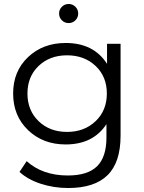

<svg xmlns="http://www.w3.org/2000/svg" viewBox="-20 -746 726 965"><path d="M323 199Q250 199 184.5 177.5Q119 156 78 118L114 64Q194 136 321 136Q421 136 468 89.5Q515 43 515 -55V-122Q448 -20 310 -20Q196 -20 121 -92Q46 -164 46 -276Q46 -388 121 -459Q196 -530 310 -530Q451 -530 518 -425V-526H586V-64Q586 70 520.5 134.5Q455 199 323 199ZM174 -414.5Q118 -361 118 -276Q118 -191 174 -137Q230 -83 317 -83Q404 -83 460.5 -137Q517 -191 517 -276Q517 -361 460.5 -414.5Q404 -468 317 -468Q230 -468 174 -414.5ZM291 -644Q277 -658 277 -678Q277 -698 291 -712Q305 -726 325 -726Q345 -726 359 -712Q373 -698 373 -678Q373 -658 359 -644Q345 -630 325 -630Q305 -630 291 -644Z"/></svg>

Font: Belfius21
Style: Regular
Weight: 400
Designer: Montserrat's base design by Julieta Ulanovsky, modified by Coast SPRL for Belfius Bank NV.
Foundry: Montserrat's base design by Julieta Ulanovsky, modified by Coast SPRL for Belfius Bank NV.
Version: Version 2.000;FEAKit 1.0